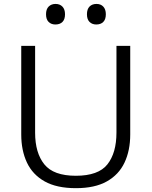

<svg xmlns="http://www.w3.org/2000/svg" viewBox="-20 -946 771 976"><path d="M366 10.5Q268.5 10.5 207.2 -23.8Q146 -58 117 -119.5Q88 -181 88 -262.5V-713H158.5V-271.5Q158.5 -169 205.2 -110.8Q252 -52.5 365.5 -52.5Q480 -52.5 526 -110.5Q572 -168.5 572 -272.5V-713H642V-262.5Q642 -181 613 -119.5Q584 -58 523 -23.8Q462 10.5 366 10.5ZM469.5 -821.5Q448.5 -821.5 435.2 -834.5Q422 -847.5 422 -873.5Q422 -899.5 435.2 -912.8Q448.5 -926 470.5 -926Q492.5 -926 505.2 -912.2Q518 -898.5 518 -873.5Q518 -847.5 505 -834.5Q492 -821.5 469.5 -821.5ZM261.5 -821.5Q240.5 -821.5 227.2 -834.5Q214 -847.5 214 -873.5Q214 -899.5 227.5 -912.8Q241 -926 262.5 -926Q284.5 -926 297.5 -912.2Q310.5 -898.5 310.5 -873.5Q310.5 -847.5 297.5 -834.5Q284.5 -821.5 261.5 -821.5Z"/></svg>

Font: Commissioner Light
Style: Regular
Weight: 300
Designer: Kostas Bartsokas
Foundry: Kostas Bartsokas
Version: Version 1.000; ttfautohint (v1.8.3)